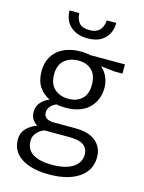

<svg xmlns="http://www.w3.org/2000/svg" viewBox="-133 -758 802 1067"><g transform="rotate(15 268.0 -225.0)"><path d="M68 -314Q68 -353 81.5 -383.5Q95 -414 119.5 -434.5Q144 -455 178 -465.5Q212 -476 252 -476Q269 -476 282 -474L309 -470H506V-417H464L380 -426Q403 -407 416.5 -377.5Q430 -348 430 -315Q430 -276 416.5 -245.5Q403 -215 379.5 -194Q356 -173 323 -162.5Q290 -152 251 -152Q237 -152 223.5 -153Q210 -154 197 -157Q174 -148 162 -132.5Q150 -117 150 -100Q150 -76 166 -66Q182 -56 210 -56H331Q409 -56 449.5 -22Q490 12 490 69Q490 144 427.5 187Q365 230 255 230Q155 230 97 192.5Q39 155 39 86Q39 49 62 24Q85 -1 123 -15Q106 -26 95 -42.5Q84 -59 84 -85Q84 -117 103.5 -139Q123 -161 152 -173Q114 -191 91 -225.5Q68 -260 68 -314ZM168 0Q141 11 125 30.5Q109 50 109 76Q109 125 147.5 149.5Q186 174 258 174Q302 174 333 165.5Q364 157 383.5 142.5Q403 128 411.5 110Q420 92 420 74Q420 52 411.5 37.5Q403 23 388 14.5Q373 6 352 3Q331 0 306 0ZM358 -312Q358 -368 329 -396Q300 -424 252 -424Q204 -424 172 -397Q140 -370 140 -316Q140 -259 171.5 -231.5Q203 -204 251 -204Q299 -204 328.5 -231Q358 -258 358 -312ZM187 -680Q189 -645 206 -624Q223 -603 267 -603Q304 -603 323.5 -623Q343 -643 345 -680H400Q400 -626 366 -591Q332 -556 267 -556Q231 -556 205.5 -566.5Q180 -577 163.5 -594Q147 -611 139 -633.5Q131 -656 131 -680Z"/></g></svg>

Font: Mukta Light
Style: Regular
Weight: 300
Designer: Girish Dalvi and Yashodeep Gholap
Foundry: Ek Type
Version: Version 2.538;PS 1.002;hotconv 16.6.51;makeotf.lib2.5.65220;